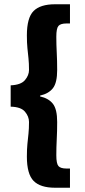

<svg xmlns="http://www.w3.org/2000/svg" viewBox="-20 -728 400 900"><path d="M238 152Q169 152 137.5 120Q106 88 106 6Q106 -29 108.5 -53.5Q111 -78 113.5 -101.5Q116 -125 116 -156Q116 -182 97 -204.5Q78 -227 30 -228V-328Q78 -330 97 -352.5Q116 -375 116 -400Q116 -431 113.5 -454.5Q111 -478 108.5 -502.5Q106 -527 106 -562Q106 -645 137.5 -676.5Q169 -708 238 -708H308V-618H292Q264 -618 254 -606.5Q244 -595 244 -556Q244 -518 246 -481Q248 -444 248 -400Q248 -340 228 -314.5Q208 -289 168 -280V-276Q208 -267 228 -241.5Q248 -216 248 -156Q248 -113 246 -75.5Q244 -38 244 0Q244 39 254 50.5Q264 62 292 62H308V152Z"/></svg>

Font: Assistant ExtraBold
Style: Regular
Weight: 800
Designer: Hebrew By Ben Nathan, Latin by Paul Hunt
Version: Version 3.000